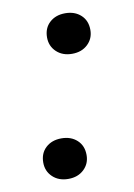

<svg xmlns="http://www.w3.org/2000/svg" viewBox="-66 -557 428 611"><g transform="rotate(-10 148.0 -251.5)"><path d="M176 -56Q176 -28 156.5 -9.5Q137 9 106 9Q75 9 55.5 -9.5Q36 -28 36 -56Q36 -86 55.5 -104Q75 -122 106 -122Q137 -122 156.5 -104Q176 -86 176 -56ZM257 -446Q257 -418 237.5 -399.5Q218 -381 187 -381Q156 -381 136.5 -399.5Q117 -418 117 -446Q117 -476 136.5 -494Q156 -512 187 -512Q218 -512 237.5 -494Q257 -476 257 -446Z"/></g></svg>

Font: Roboto Serif 20pt Light
Style: Italic
Weight: 300
Italic angle: -10°
Version: Version 1.007